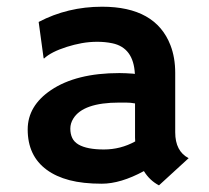

<svg xmlns="http://www.w3.org/2000/svg" viewBox="-20 -540 623 572"><path d="M408.7 -30.3Q339.4 7.3 283.2 7.3Q227.1 7.3 187 -3.2Q147 -13.7 119.1 -34.2Q62.5 -75.7 62.5 -154.3Q62.5 -224.6 131.8 -271.5Q207 -322.3 335.9 -322.3L355.5 -321.8Q361.3 -321.3 368.7 -321Q376 -320.8 381.8 -319.8Q377.9 -397.9 314.5 -411.1Q293.5 -415.5 269.8 -415.5Q246.1 -415.5 223.4 -411.4Q200.7 -407.2 179.2 -400.4Q131.8 -385.3 111.3 -365.7L109.9 -366.7L95.2 -474.6Q181.6 -520 284.2 -520Q443.4 -520 487.8 -405.3Q502 -368.7 502 -322.8V-146Q502 -89.4 542 -68.8L453.6 12.2Q425.8 -2.4 408.7 -30.3ZM382.3 -231.9Q369.1 -234.4 355 -234.4H335.4Q227.5 -234.4 198.2 -186.5Q189.5 -172.4 189.5 -156.7Q189.5 -141.1 195.1 -129.2Q200.7 -117.2 213.9 -109.4Q239.3 -94.7 289.3 -94.7Q339.4 -94.7 382.8 -118.7Q382.3 -124 382.3 -129.9Z"/></svg>

Font: HammersmithOne
Style: Regular
Weight: 400
Designer: Nicole Fally
Foundry: Nicole Fally
Version: Version 1.003